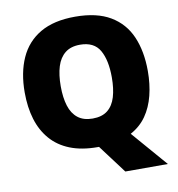

<svg xmlns="http://www.w3.org/2000/svg" viewBox="-95 -811 987 1066"><g transform="rotate(-10 398.5 -277.5)"><path d="M745 -358Q745 -284 729 -220.5Q713 -157 679.5 -109Q646 -61 591 -31L765 170H525L405 10Q404 10 401.5 10Q399 10 398 10Q308 10 242.5 -16Q177 -42 134.5 -91Q92 -140 71.5 -207.5Q51 -275 51 -359Q51 -470 88 -552.5Q125 -635 202 -680Q279 -725 399 -725Q521 -725 597.5 -679.5Q674 -634 709.5 -551.5Q745 -469 745 -358ZM254 -358Q254 -294 268.5 -247.5Q283 -201 315 -176Q347 -151 398 -151Q451 -151 482.5 -176Q514 -201 528 -247.5Q542 -294 542 -358Q542 -455 510 -511Q478 -567 399 -567Q347 -567 315 -541.5Q283 -516 268.5 -469.5Q254 -423 254 -358Z"/></g></svg>

Font: Noto Sans Khmer Black
Style: Regular
Weight: 900
Version: Version 2.003